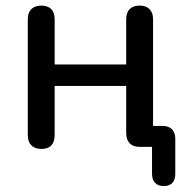

<svg xmlns="http://www.w3.org/2000/svg" viewBox="-20 -514 659 672"><path d="M512.1 94.3V-17.7L531.7 0H468.4Q445.9 0 433.8 -12.6Q421.7 -25.2 421.7 -48.3V-213.2H171.3V-41.1Q171.3 -17.5 159.6 -5.1Q147.8 7.3 124.7 7.3Q102.1 7.3 89.7 -5.3Q77.3 -17.9 77.3 -41.1V-446.7Q77.3 -469.9 89.7 -482.1Q102.1 -494.4 124.7 -494.4Q147.2 -494.4 159.3 -482.1Q171.3 -469.9 171.3 -446.7V-288.4H421.7V-446.7Q421.7 -469.9 433.8 -482.1Q445.9 -494.4 468.4 -494.4Q490.9 -494.4 503.3 -482.1Q515.7 -469.9 515.7 -446.7V-55L498.6 -73.3H548.4Q570.4 -73.3 582 -61.5Q593.5 -49.7 593.5 -27.7V94.3Q593.5 115.6 583 126.4Q572.4 137.3 552.8 137.3Q533.8 137.3 522.9 126.1Q512.1 115 512.1 94.3Z"/></svg>

Font: SN Pro Thin
Style: Regular
Weight: 200
Designer: Tobias Whetton
Foundry: Supernotes
Version: Version 1.003;Glyphs 3.3 (3324)